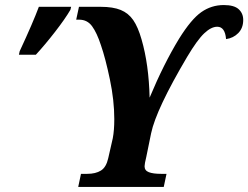

<svg xmlns="http://www.w3.org/2000/svg" viewBox="-20 -741 984 761"><path d="M301 -52H326Q359 -52 380 -65Q401 -78 409 -114L427 -193Q433 -224 433 -269Q433 -343 415.5 -426.5Q398 -510 380 -562Q364 -611 345 -637Q326 -663 294 -663H282L293 -714H379Q428 -714 458.5 -701.5Q489 -689 508 -661.5Q527 -634 541 -585Q570 -485 573 -354Q629 -488 690 -588Q738 -665 778 -693Q818 -721 867 -721Q908 -721 926 -704.5Q944 -688 944 -662Q944 -630 924.5 -610Q905 -590 876 -586Q872 -635 841 -635Q817 -635 789.5 -609Q762 -583 722 -516Q599 -308 579 -213L560 -120Q553 -91 553 -82Q553 -65 570 -58.5Q587 -52 618 -52H640L629 0H290ZM58 -538Q111 -652 134 -714H262L259 -702Q238 -666 198 -614.5Q158 -563 122 -524H55Z"/></svg>

Font: Noto Serif Narrow
Style: Bold Italic
Weight: 700
Width: 4
Italic angle: -12°
Designer: Monotype Design Team
Foundry: Monotype Imaging Inc.
Version: Version 1.001